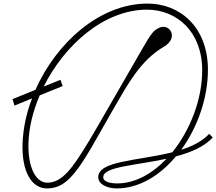

<svg xmlns="http://www.w3.org/2000/svg" viewBox="-20 -1038 1209 1073"><path d="M247 15C330 12 387 -35 493 -217C524 -270 572 -357 615 -431C693 -565 763 -699 896 -777C983 -828 926 -912 868 -882C839 -867 830 -861 770 -756C730 -686 662 -568 589 -442C553 -380 505 -295 470 -238C389 -105 330 -18 246 -17C181 -16 136 -100 139 -235C141 -322 163 -415 202 -505L330 -557L318 -592L224 -554C340 -786 561 -984 802 -984C966 -984 1110 -863 1110 -645C1110 -483 1043 -311 943 -187C753 -139 527 -140 529 -47C530 -8 579 15 632 15C756 15 873 -56 963 -164C1046 -186 1122 -218 1169 -270L1149 -290C1111 -249 1056 -221 993 -201C1084 -327 1142 -490 1142 -648C1142 -888 984 -1019 803 -1018C535 -1017 294 -797 178 -536L50 -484L61 -448L159 -488C127 -405 109 -319 106 -235C101 -80 156 18 247 15ZM557 -48C557 -107 738 -113 911 -151C831 -67 735 -13 635 -13C595 -13 557 -22 557 -48Z"/></svg>

Font: Louise
Style: Regular
Weight: 400
Designer: Ange Degheest & Luna Delabre & Camille Depalle
Foundry: Velvetyne Type Foundry
Version: Version 1.000;FEAKit 1.0